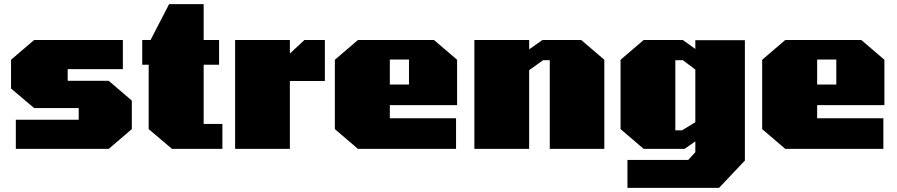

<svg xmlns="http://www.w3.org/2000/svg" viewBox="-20 -715 4306 922"><path d="M56 0V-140H358V-196H144L33 -290V-428L144 -523H570V-383H305V-327H502L613 -232V-95L502 0Z M806 0 694 -95V-404H663V-523H703L792 -695H958V-523H1032V-404H958V-120H1048V0Z M1109 0V-523H1372V-458L1442 -523H1540V-326H1372V0Z M1699 0 1588 -95V-428L1699 -523H2064L2175 -428V-210H1852V-147H2170V0ZM1852 -309H1944V-429H1852Z M2258 0V-523H2521V-478L2585 -523H2771L2882 -428V0H2620V-426H2588L2521 -378V0Z M2993 187V53H3285L3319 16V-36L3267 0H3071L2960 -95V-428L3071 -523H3259L3319 -480V-522H3557V56L3433 187ZM3223 -89H3255L3319 -128V-381L3259 -426H3223Z M3751 0 3640 -95V-428L3751 -523H4116L4227 -428V-210H3904V-147H4222V0ZM3904 -309H3996V-429H3904Z"/></svg>

Font: Tomorrow ExtraBold
Style: Regular
Weight: 800
Designer: Tony de Marco, Monica Rizzolli
Foundry: Just in Type
Version: Version 2.002